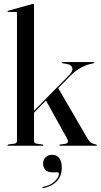

<svg xmlns="http://www.w3.org/2000/svg" viewBox="-20 -756 523 996"><path d="M21.5 0Q18.5 0 18.5 -3Q18.5 -5.5 25 -7L56 -11Q68 -13 68 -25V-688.5Q68 -694 62 -694H23Q19.5 -694 19.5 -697Q19.5 -699.5 23.5 -700.5L143.5 -734Q149.5 -736 152 -736Q156.5 -736 156.5 -730.5V-181.5L338.5 -366Q359 -387 355 -403.5Q351 -420 326 -424.5L306 -427.5Q301.5 -428.5 301.5 -431Q301.5 -434 306 -434H463.5Q468.5 -434 468.5 -431Q468.5 -428 462 -427Q431 -421.5 401.5 -405.8Q372 -390 345.5 -363.5L282 -299L434.5 -36.5Q443.5 -21.5 453 -15.5Q462.5 -9.5 478 -6.5Q483 -4.5 483 -2.5Q483 0 479.5 0H291Q287.5 0 287.5 -3Q287.5 -6 293 -6.5L316 -9.5Q341.5 -13 328 -37L218.5 -234.5L156.5 -171.5V-25.5Q156.5 -13 168.5 -11L200 -6.5Q205 -6 205 -3Q205 0 201 0ZM253.5 138Q227 138 215.2 125Q203.5 112 203.5 94Q203.5 73 216.5 60Q229.5 47 250.5 47Q274 47 287.2 63.8Q300.5 80.5 300.5 112.5Q300.5 157 274.5 184.2Q248.5 211.5 205.5 219.5Q200.5 220.5 200 217.5Q199 214 202.5 213.5Q241 206.5 263.2 185.2Q285.5 164 285.5 146Q285.5 138 278 138Z"/></svg>

Font: Fraunces144ptRegular
Style: Regular
Weight: 400
Version: Version 1.000;[0bf87f6ff]